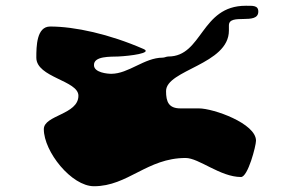

<svg xmlns="http://www.w3.org/2000/svg" viewBox="-20 -774 1022 666"><path d="M478 -604C359 -656 239 -682 154 -682C107 -682 106 -614 106 -574C106 -505 252 -495 252 -442C252 -376 132 -375 132 -326C132 -248 228 -128 306 -128C424 -128 490 -226 624 -226C670 -226 744 -160 816 -160C840 -160 868 -268 868 -286C868 -346 720 -398 670 -398H606C565 -398 556 -421 556 -458C556 -532 774 -550 774 -668V-686C774 -730 876 -685 876 -734C876 -756 856 -754 832 -754C676 -754 683 -578 564 -578C557 -578 551 -574 544 -574C481 -574 426 -518 366 -518C353 -518 306 -522 306 -548C305 -580 363 -577 390 -578C432 -580 510 -590 478 -604Z"/></svg>

Font: CISF Camouflage Kit
Style: Regular
Weight: 400
Designer: Robert Jablonski, Jasper
Foundry: Cannot Into Space Fonts
Version: Version 1.27